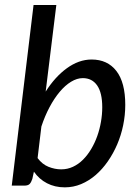

<svg xmlns="http://www.w3.org/2000/svg" viewBox="-20 -758 570 784"><path d="M28 0 117 -737.5H210L166.5 -384Q185.5 -414 207.2 -438Q229 -462 252.8 -479.2Q276.5 -496.5 302 -505.8Q327.5 -515 354 -515Q419 -515 455.2 -468.2Q491.5 -421.5 491.5 -329.5Q491.5 -288 483 -246.8Q474.5 -205.5 458.5 -168.2Q442.5 -131 420.2 -99Q398 -67 370.5 -43.2Q343 -19.5 311.2 -6.2Q279.5 7 244.5 7Q204 7 171.8 -9.8Q139.5 -26.5 118.5 -57L112 -27.5Q107.5 -13.5 101 -6.8Q94.5 0 78.5 0ZM318 -439Q294.5 -439 270.2 -424.2Q246 -409.5 223.8 -383Q201.5 -356.5 182.2 -320.2Q163 -284 149 -241.5L133.5 -112.5Q152.5 -87 178.2 -76.8Q204 -66.5 230 -66.5Q255.5 -66.5 278 -77Q300.5 -87.5 319 -106Q337.5 -124.5 352.2 -149.2Q367 -174 377 -202Q387 -230 392.2 -260.2Q397.5 -290.5 397.5 -320Q397.5 -379 376.8 -409Q356 -439 318 -439Z"/></svg>

Font: Lato Medium
Style: Italic
Weight: 500
Italic angle: -7°
Designer: Lukasz Dziedzic
Foundry: tyPoland Lukasz Dziedzic
Version: Version 2.006; 2014-01-15